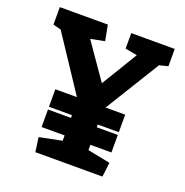

<svg xmlns="http://www.w3.org/2000/svg" viewBox="-125 -804 883 917"><g transform="rotate(20 317.0 -345.5)"><path d="M152 0 142 -73 256 -96V-123H139V-212H256V-226H139V-315H248V-316L65 -592L25 -602V-691H269L284 -612L213 -598L338 -418L449 -601L388 -612V-691H609V-603L565 -592L395 -316V-315H494V-226H387V-212H494V-123H387V-96L502 -73L493 0Z"/></g></svg>

Font: Kreon Light
Style: Regular
Weight: 300
Designer: Julia Petretta
Foundry: Julia Petretta and Eli Heuer
Version: Version 2.002